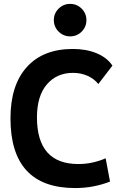

<svg xmlns="http://www.w3.org/2000/svg" viewBox="-20 -954 626 984"><path d="M365.2 9.8Q33.7 9.8 33.7 -347.7Q33.7 -517.1 117.2 -610.1Q200.7 -703.1 353.5 -703.1Q422.4 -703.1 475.6 -680.9Q528.8 -658.7 556.2 -617.7L483.9 -523.4Q461.9 -550.8 428 -565.7Q394 -580.6 354.5 -580.6Q270.5 -580.6 220 -521.2Q169.4 -461.9 169.4 -352.5Q169.4 -113.3 381.8 -113.3Q452.6 -113.3 521.5 -142.6L543.9 -23.4Q459 9.8 365.2 9.8ZM339.4 -767.6Q305.1 -767.6 280.5 -792Q255.9 -816.4 255.9 -850.7Q255.9 -885.5 280.4 -909.8Q305 -934.1 339.2 -934.1Q374 -934.1 398.4 -909.8Q422.9 -885.5 422.9 -850.7Q422.9 -816.4 398.6 -792Q374.2 -767.6 339.4 -767.6Z"/></svg>

Font: Cascadia Code PL
Style: Regular
Weight: 400
Monospace: yes
Designer: Aaron Bell
Foundry: Saja Typeworks
Version: Version 2102.003